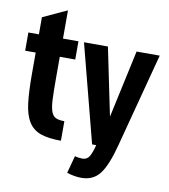

<svg xmlns="http://www.w3.org/2000/svg" viewBox="-95 -780 926 1052"><g transform="rotate(10 368.0 -254.5)"><path d="M4.8 -543.4V-442H63.4V-321.8Q63.4 -224.4 71.2 -160.7Q79 -97 102.7 -59Q126.4 -21 169.6 -5.6Q212.8 9.8 283.4 9.8V-98.8Q252.8 -98.8 235.6 -106.8Q218.4 -114.8 209.8 -138.9Q201.2 -163 199.3 -206.5Q197.4 -250 197.4 -321V-442H283.4V-543.4H197.4V-700.4L63.4 -638.6V-543.4Z M455.2 0H478Q467.2 43.4 454.3 64.7Q441.4 86 415.2 86Q407 86 394.8 84.3Q382.6 82.6 373.8 79.8L347.6 177Q371.6 184.4 391.2 187.5Q410.8 190.6 428.4 190.6Q494.8 190.6 531.6 141.8Q568.4 93 598 -21.4L735.6 -543.4H606.8L525.2 -166.8L447.4 -543.4H314.2Z"/></g></svg>

Font: Secuela Light
Style: Regular
Weight: 300
Designer: Fernando Haro
Foundry: deFharo
Version: Version 1.708